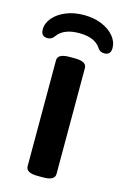

<svg xmlns="http://www.w3.org/2000/svg" viewBox="-120 -766 533 821"><g transform="rotate(15 146.5 -356.0)"><path d="M134 2Q106 2 93.5 -5.5Q81 -13 81 -27V-496Q81 -510 93.5 -517.5Q106 -525 134 -525H156Q184 -525 196.5 -517.5Q209 -510 209 -496V-27Q209 -13 196.5 -5.5Q184 2 156 2ZM147 -714Q192 -714 226.5 -699.5Q261 -685 281 -661Q301 -637 301 -609Q301 -578 272 -578Q253 -578 243 -594Q217 -634 147 -634Q79 -634 51 -595Q40 -578 21 -578Q-8 -578 -8 -609Q-8 -637 12.5 -661Q33 -685 68 -699.5Q103 -714 147 -714Z"/></g></svg>

Font: Asap Expanded SemiBold
Style: Regular
Weight: 600
Width: 7
Designer: Pablo Cosgaya
Foundry: Omnibus-Type
Version: Version 3.001; ttfautohint (v1.8.4.7-5d5b)